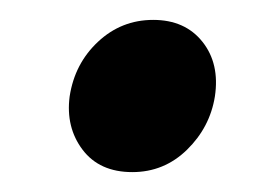

<svg xmlns="http://www.w3.org/2000/svg" viewBox="-20 -424 264 193"><path d="M113 -251Q80 -251 63 -273.5Q46 -296 50 -327Q55 -360 78.5 -382Q102 -404 134 -404Q166 -404 183.5 -382Q201 -360 196 -327Q191 -296 168 -273.5Q145 -251 113 -251Z"/></svg>

Font: Host Grotesk
Style: Bold Italic
Weight: 700
Italic angle: -8°
Designer: Doğukan Karapınar
Foundry: Element Type
Version: Version 1.003; ttfautohint (v1.8.4.7-5d5b)